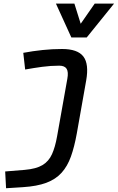

<svg xmlns="http://www.w3.org/2000/svg" viewBox="-20 -796 644 1051"><path d="M13.2 234.4 8.3 142.6 115.7 133.8Q178.2 128.4 212.6 107.7Q247.1 86.9 264.6 47.9Q282.2 8.8 292.5 -49.8L348.6 -364.7Q355.5 -402.3 344.7 -419.4Q334 -436.5 304.2 -436.5Q257.8 -436.5 210.9 -430.2Q164.1 -423.8 117.7 -415.5L107.4 -506.8Q159.7 -516.6 213.1 -522.2Q266.6 -527.8 319.8 -527.8Q404.8 -527.8 436.3 -486.8Q467.8 -445.8 451.7 -355L400.4 -65.4Q387.2 7.8 368.2 61Q349.1 114.3 316.9 149.9Q284.7 185.5 233.6 204.6Q182.6 223.6 106 228.5ZM370.6 -590.8 286.1 -776.4H387.2L424.8 -656.2H415L498.5 -776.4H604.5L454.6 -590.8Z"/></svg>

Font: Cascadia Mono NF
Style: Italic
Weight: 400
Italic angle: -10°
Monospace: yes
Designer: Aaron Bell
Foundry: Saja Typeworks
Version: Version 2404.023